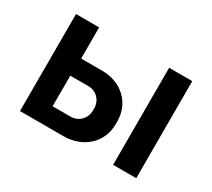

<svg xmlns="http://www.w3.org/2000/svg" viewBox="-106 -706 984 891"><g transform="rotate(30 386.5 -260.0)"><path d="M75 0H308C414 0 490 -72 490 -168V-185C490 -282 416 -353 311 -353H199V-520H75ZM574 0H698V-520H574ZM195 -95V-259H291C334 -259 367 -227 367 -182V-172C367 -128 334 -95 291 -95Z"/></g></svg>

Font: Fixel Display SemiBold
Style: Regular
Weight: 600
Designer: AlfaBravo + MacPaw
Foundry: Kyrylo Tkachov, Marchela Mozhyna, Serhii Makarenko, Maria Weinstein, Zakhar Kryvoshyya
Version: Version 1.211